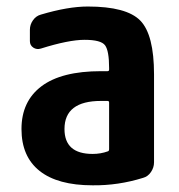

<svg xmlns="http://www.w3.org/2000/svg" viewBox="-20 -550 540 580"><path d="M309.6 -99.6V-240.2Q309.6 -245.1 304.7 -245.1H285.2Q174.8 -245.1 174.8 -160.2Q174.8 -85 259.8 -85Q284.2 -85 305.7 -92.8Q309.6 -93.8 309.6 -99.6ZM245.1 -530.3Q362.3 -530.3 403.8 -487.8Q445.3 -445.3 445.3 -325.2V-59.6Q445.3 -43.9 436 -30.3Q426.8 -16.6 412.1 -12.7Q336.9 10.7 259.8 9.8Q154.3 9.8 99.6 -33.7Q44.9 -77.1 44.9 -160.2Q44.9 -244.1 105.5 -289.6Q166 -335 285.2 -335H304.7Q309.6 -335 309.6 -339.8V-344.7Q309.6 -396.5 297.4 -413.1Q285.2 -429.7 235.4 -429.7Q187.5 -429.7 103.5 -403.3Q90.8 -399.4 80.6 -406.2Q70.3 -413.1 70.3 -425.8V-460Q70.3 -475.6 79.6 -488.8Q88.9 -502 103.5 -505.9Q185.5 -530.3 245.1 -530.3Z"/></svg>

Font: Rounded-L Mgen+ 1mn bold
Style: Bold
Weight: 700
Designer: [Source Han Sans]
Ryoko NISHIZUKA  (kana & ideographs); Paul D. Hunt (Latin, Greek & Cyrillic); Wenlong ZHANG  (bopomofo
Version: Version 1.059.20150602